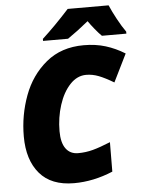

<svg xmlns="http://www.w3.org/2000/svg" viewBox="-61 -975 770 1033"><g transform="rotate(-5 323.5 -458.5)"><path d="M49 -264Q49 -378 88 -483.5Q127 -589 209 -657Q291 -725 413 -725Q477 -725 530.5 -708.5Q584 -692 634 -661L560 -511Q513 -539 479.5 -552Q446 -565 412 -565Q363 -565 324.5 -524Q286 -483 264.5 -416Q243 -349 243 -275Q243 -213 266.5 -181Q290 -149 333 -149Q374 -149 413 -159.5Q452 -170 508 -193L507 -34Q402 10 297 10Q174 10 111.5 -63.5Q49 -137 49 -264ZM197 -778Q266 -841 344 -927H565Q579 -894 602.5 -850.5Q626 -807 647 -778V-767H515Q501 -780 479 -807Q457 -834 445 -852Q385 -803 332 -767H197Z"/></g></svg>

Font: Noto Sans Display Black
Style: Italic
Weight: 900
Italic angle: -12°
Designer: Monotype Design team
Foundry: Monotype Imaging Inc.
Version: Version 1.000